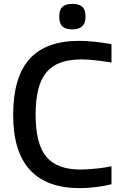

<svg xmlns="http://www.w3.org/2000/svg" viewBox="-20 -962 634 992"><path d="M393 10Q48 10 48 -368Q48 -563 132.5 -657Q217 -751 389 -751Q424 -751 466.5 -746.5Q509 -742 556 -734V-639Q505 -647 468.5 -651Q432 -655 402 -655Q339 -655 294 -639Q249 -623 220 -588.5Q191 -554 177.5 -499.5Q164 -445 164 -369Q164 -219 219 -152.5Q274 -86 396 -86Q412 -86 433.5 -87.5Q455 -89 477.5 -91Q500 -93 520.5 -96.5Q541 -100 556 -103V-10Q521 -1 476 4.5Q431 10 393 10ZM354 -810Q319 -810 302.5 -825.5Q286 -841 286 -876Q286 -911 302.5 -926.5Q319 -942 354 -942Q389 -942 405.5 -926.5Q422 -911 422 -876Q422 -810 354 -810Z"/></svg>

Font: EncodeSans
Style: Medium
Weight: 500
Designer: Pablo Impallari, Andres Torresi
Foundry: Pablo Impallari, Andres Torresi
Version: Version 1.000; ttfautohint (v1.4.1)